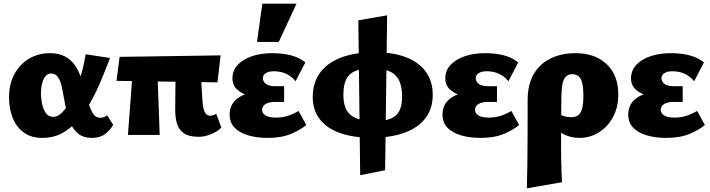

<svg xmlns="http://www.w3.org/2000/svg" viewBox="-20 -731 3845 1040"><path d="M209 16Q150 16 110 -12.5Q70 -41 49.5 -90.5Q29 -140 29 -203Q29 -277 58.5 -330.5Q88 -384 138 -413.5Q188 -443 250 -443Q298 -443 330.5 -426Q363 -409 383.5 -380.5Q404 -352 417 -316.5Q430 -281 439 -246Q450 -202 461 -167.5Q472 -133 486 -113Q500 -93 523 -93Q531 -93 540.5 -96Q550 -99 561 -106L593 -55Q579 -28 550.5 -6Q522 16 477 16Q434 16 407 -4.5Q380 -25 364.5 -57.5Q349 -90 340.5 -128.5Q332 -167 326 -202Q320 -238 313 -267.5Q306 -297 292.5 -315Q279 -333 256 -333Q239 -333 227 -319Q215 -305 208.5 -281Q202 -257 202 -225Q202 -194 209 -164Q216 -134 230.5 -116Q245 -98 268 -98Q292 -98 314.5 -120Q337 -142 358 -178Q379 -214 396.5 -259Q414 -304 426 -350.5Q438 -397 444 -437L576 -417Q553 -356 527 -294Q501 -232 470 -176.5Q439 -121 400.5 -77.5Q362 -34 315 -9Q268 16 209 16Z M673 0 704 -414H830L845 0ZM611 -293 628 -423 1175 -431 1158 -285ZM929 -150 932 -414H1062L1077 -182Q1078 -163 1082 -144.5Q1086 -126 1095 -115Q1104 -104 1119 -104Q1128 -104 1137 -107.5Q1146 -111 1151 -115L1179 -41Q1170 -29 1149.5 -17Q1129 -5 1104.5 2.5Q1080 10 1055 10Q1004 10 976 -9Q948 -28 938 -63.5Q928 -99 929 -150Z M1429 16Q1372 16 1325.5 2.5Q1279 -11 1251.5 -38.5Q1224 -66 1224 -111Q1224 -173 1277.5 -205.5Q1331 -238 1416 -238V-202Q1371 -202 1330 -212.5Q1289 -223 1264 -246.5Q1239 -270 1239 -307Q1239 -349 1267.5 -379.5Q1296 -410 1344.5 -426.5Q1393 -443 1454 -443Q1509 -443 1555 -431.5Q1601 -420 1634 -393L1581 -291Q1560 -317 1530.5 -331Q1501 -345 1462 -345Q1442 -345 1429 -339.5Q1416 -334 1410 -326Q1404 -318 1404 -307Q1404 -289 1420.5 -276.5Q1437 -264 1472 -264H1519V-179H1472Q1435 -179 1417.5 -167Q1400 -155 1400 -137Q1400 -124 1408 -114.5Q1416 -105 1432.5 -99.5Q1449 -94 1474 -94Q1509 -94 1537.5 -103Q1566 -112 1597 -130L1639 -54Q1610 -29 1558 -6.5Q1506 16 1429 16ZM1372 -504 1401 -711H1586L1490 -504Z M1994 15Q1893 15 1821.5 -10.5Q1750 -36 1712 -85.5Q1674 -135 1674 -205Q1674 -283 1714 -337.5Q1754 -392 1829.5 -420Q1905 -448 2010 -448Q2109 -448 2179 -421Q2249 -394 2286.5 -342.5Q2324 -291 2324 -217Q2324 -143 2284.5 -91Q2245 -39 2171 -12Q2097 15 1994 15ZM1931 218 1921 -621 2077 -648 2066 191ZM2010 -75Q2063 -75 2095.5 -88Q2128 -101 2143 -130Q2158 -159 2158 -206Q2158 -265 2140 -298.5Q2122 -332 2085.5 -346.5Q2049 -361 1994 -361Q1939 -361 1904.5 -346.5Q1870 -332 1855 -301Q1840 -270 1840 -217Q1840 -163 1859 -132Q1878 -101 1915.5 -88Q1953 -75 2010 -75Z M2582 16Q2525 16 2478.5 2.5Q2432 -11 2404.5 -38.5Q2377 -66 2377 -111Q2377 -173 2430.5 -205.5Q2484 -238 2569 -238V-202Q2524 -202 2483 -212.5Q2442 -223 2417 -246.5Q2392 -270 2392 -307Q2392 -349 2420.5 -379.5Q2449 -410 2497.5 -426.5Q2546 -443 2607 -443Q2662 -443 2708 -431.5Q2754 -420 2787 -393L2734 -291Q2713 -317 2683.5 -331Q2654 -345 2615 -345Q2595 -345 2582 -339.5Q2569 -334 2563 -326Q2557 -318 2557 -307Q2557 -289 2573.5 -276.5Q2590 -264 2625 -264H2672V-179H2625Q2588 -179 2570.5 -167Q2553 -155 2553 -137Q2553 -124 2561 -114.5Q2569 -105 2585.5 -99.5Q2602 -94 2627 -94Q2662 -94 2690.5 -103Q2719 -112 2750 -130L2792 -54Q2763 -29 2711 -6.5Q2659 16 2582 16Z M2834 289Q2836 226 2836.5 160Q2837 94 2837.5 31Q2838 -32 2838 -88Q2838 -144 2838 -188Q2838 -274 2871.5 -330.5Q2905 -387 2963.5 -415Q3022 -443 3097 -443Q3169 -443 3221 -415.5Q3273 -388 3301 -338.5Q3329 -289 3329 -219Q3329 -150 3300.5 -97Q3272 -44 3224 -14Q3176 16 3118 16Q3075 16 3037 -2Q2999 -20 2985 -54L3007 -118Q3020 -106 3037.5 -101Q3055 -96 3072 -96Q3097 -96 3112 -107Q3127 -118 3133.5 -144.5Q3140 -171 3140 -214Q3140 -278 3125.5 -303.5Q3111 -329 3080 -329Q3060 -329 3047 -317.5Q3034 -306 3028 -281.5Q3022 -257 3021 -215Q3020 -131 3019.5 -70Q3019 -9 3019 36.5Q3019 82 3019.5 118.5Q3020 155 3021 187.5Q3022 220 3024 256Z M3588 16Q3531 16 3484.5 2.5Q3438 -11 3410.5 -38.5Q3383 -66 3383 -111Q3383 -173 3436.5 -205.5Q3490 -238 3575 -238V-202Q3530 -202 3489 -212.5Q3448 -223 3423 -246.5Q3398 -270 3398 -307Q3398 -349 3426.5 -379.5Q3455 -410 3503.5 -426.5Q3552 -443 3613 -443Q3668 -443 3714 -431.5Q3760 -420 3793 -393L3740 -291Q3719 -317 3689.5 -331Q3660 -345 3621 -345Q3601 -345 3588 -339.5Q3575 -334 3569 -326Q3563 -318 3563 -307Q3563 -289 3579.5 -276.5Q3596 -264 3631 -264H3678V-179H3631Q3594 -179 3576.5 -167Q3559 -155 3559 -137Q3559 -124 3567 -114.5Q3575 -105 3591.5 -99.5Q3608 -94 3633 -94Q3668 -94 3696.5 -103Q3725 -112 3756 -130L3798 -54Q3769 -29 3717 -6.5Q3665 16 3588 16Z"/></svg>

Font: Ysabeau Office Black
Style: Regular
Weight: 900
Designer: Christian Thalmann (Catharsis Fonts)
Version: Version 2.001;gftools[0.9.30]; featfreeze: tnum,lnum,ss02